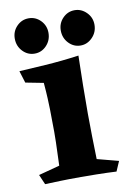

<svg xmlns="http://www.w3.org/2000/svg" viewBox="-74 -660 484 707"><g transform="rotate(-10 168.0 -306.0)"><path d="M240 -445Q237 -331 237 -228Q237 -191 238 -143Q239 -95 240 -58L320 -37L304 0Q286 -1 269 -1.5Q252 -2 229.5 -2.5Q207 -3 171 -3Q122 -3 94.5 -2Q67 -1 37 0L21 -37L100 -58Q102 -108 103 -145Q104 -182 103 -226Q103 -249 102.5 -268Q102 -287 101 -310Q100 -333 97 -368L30 -381L16 -426Q51 -428 113.5 -432Q176 -436 240 -445ZM83 -480Q57 -480 38.5 -499.5Q20 -519 20 -547Q20 -574 38.5 -593Q57 -612 83 -612Q109 -612 127.5 -593Q146 -574 146 -547Q146 -519 127.5 -499.5Q109 -480 83 -480ZM255 -480Q229 -480 210.5 -499.5Q192 -519 192 -547Q192 -574 210.5 -593Q229 -612 255 -612Q280 -612 299 -593Q318 -574 318 -547Q318 -519 299 -499.5Q280 -480 255 -480Z"/></g></svg>

Font: Alkalami
Style: Regular
Weight: 400
Designer: Becca Hirsbrunner Spalinger
Foundry: SIL International
Version: Version 2.000